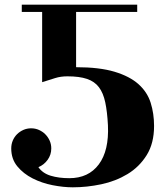

<svg xmlns="http://www.w3.org/2000/svg" viewBox="-20 -729 714 820"><path d="M73 -678V-709H566V-678H305V-442Q405 -442 469.5 -422.5Q534 -403 571.5 -369.5Q609 -336 623.5 -290Q638 -244 638 -191Q638 -117 606.5 -66.5Q575 -16 524.5 14.5Q474 45 412.5 58Q351 71 291 71Q251 71 205 62Q159 53 119.5 33Q80 13 54 -18.5Q28 -50 28 -95Q28 -113 34.5 -128.5Q41 -144 52.5 -155.5Q64 -167 79.5 -174Q95 -181 113 -181Q131 -181 146.5 -174Q162 -167 173.5 -155.5Q185 -144 192 -128.5Q199 -113 199 -95Q199 -68 183.5 -46.5Q168 -25 144 -15Q162 11 196.5 21.5Q231 32 276 32Q358 32 402 -27Q446 -86 441 -194Q438 -252 429.5 -292Q421 -332 402.5 -356.5Q384 -381 351.5 -392Q319 -403 268 -403Q239 -403 215.5 -395.5Q192 -388 160 -378V-678Z"/></svg>

Font: Cafe24 ClassicType
Style: Regular
Weight: 400
Designer: Cafe24 thkim, hmlim, mnelim & 4IR
Foundry: Cafe24
Version: Version 1.000